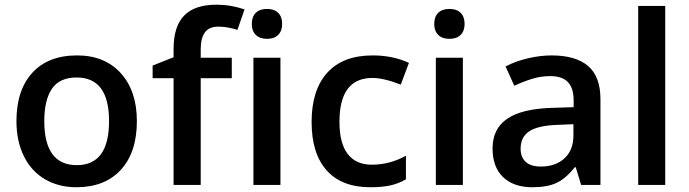

<svg xmlns="http://www.w3.org/2000/svg" viewBox="-20 -785 2926 815"><path d="M561 -271Q561 -138.7 493.2 -64.5Q425.3 9.8 304.2 9.8Q228.5 9.8 170.4 -24.4Q112.3 -58.6 81.1 -122.6Q49.8 -186.5 49.8 -271Q49.8 -402.3 117.2 -476.1Q184.6 -549.8 307.1 -549.8Q424.3 -549.8 492.7 -474.4Q561 -398.9 561 -271ZM168 -271Q168 -84 306.2 -84Q442.9 -84 442.9 -271Q442.9 -456.1 305.2 -456.1Q232.9 -456.1 200.4 -408.2Q168 -360.4 168 -271Z M963.9 -453.1H832V0H716.8V-453.1H627.9V-506.8L716.8 -542V-577.1Q716.8 -672.9 761.7 -719Q806.6 -765.1 898.9 -765.1Q959.5 -765.1 1018.1 -745.1L987.8 -658.2Q945.3 -671.9 906.7 -671.9Q867.7 -671.9 849.9 -647.7Q832 -623.5 832 -575.2V-540H963.9ZM1170.4 0H1055.7V-540H1170.4ZM1048.8 -683.1Q1048.8 -713.9 1065.7 -730.5Q1082.5 -747.1 1113.8 -747.1Q1144 -747.1 1160.9 -730.5Q1177.7 -713.9 1177.7 -683.1Q1177.7 -653.8 1160.9 -637Q1144 -620.1 1113.8 -620.1Q1082.5 -620.1 1065.7 -637Q1048.8 -653.8 1048.8 -683.1Z M1552.7 9.8Q1430.2 9.8 1366.5 -61.8Q1302.7 -133.3 1302.7 -267.1Q1302.7 -403.3 1369.4 -476.6Q1436 -549.8 1562 -549.8Q1647.5 -549.8 1715.8 -518.1L1681.2 -425.8Q1608.4 -454.1 1561 -454.1Q1420.9 -454.1 1420.9 -268.1Q1420.9 -177.2 1455.8 -131.6Q1490.7 -85.9 1558.1 -85.9Q1634.8 -85.9 1703.1 -124V-23.9Q1672.4 -5.9 1637.5 2Q1602.5 9.8 1552.7 9.8Z M1944.8 0H1830.1V-540H1944.8ZM1823.2 -683.1Q1823.2 -713.9 1840.1 -730.5Q1856.9 -747.1 1888.2 -747.1Q1918.5 -747.1 1935.3 -730.5Q1952.1 -713.9 1952.1 -683.1Q1952.1 -653.8 1935.3 -637Q1918.5 -620.1 1888.2 -620.1Q1856.9 -620.1 1840.1 -637Q1823.2 -653.8 1823.2 -683.1Z M2446.8 0 2423.8 -75.2H2419.9Q2380.9 -25.9 2341.3 -8.1Q2301.8 9.8 2239.7 9.8Q2160.2 9.8 2115.5 -33.2Q2070.8 -76.2 2070.8 -154.8Q2070.8 -238.3 2132.8 -280.8Q2194.8 -323.2 2321.8 -327.1L2415 -330.1V-358.9Q2415 -410.6 2390.9 -436.3Q2366.7 -461.9 2315.9 -461.9Q2274.4 -461.9 2236.3 -449.7Q2198.2 -437.5 2163.1 -420.9L2126 -502.9Q2169.9 -525.9 2222.2 -537.8Q2274.4 -549.8 2320.8 -549.8Q2423.8 -549.8 2476.3 -504.9Q2528.8 -460 2528.8 -363.8V0ZM2275.9 -78.1Q2338.4 -78.1 2376.2 -113Q2414.1 -147.9 2414.1 -210.9V-257.8L2344.7 -254.9Q2263.7 -252 2226.8 -227.8Q2189.9 -203.6 2189.9 -153.8Q2189.9 -117.7 2211.4 -97.9Q2232.9 -78.1 2275.9 -78.1Z M2803.7 0H2689V-759.8H2803.7Z"/></svg>

Font: f1_46894          
Style: Regular
Weight: 600
Foundry: Ascender Corporation
Version: Version 1.10